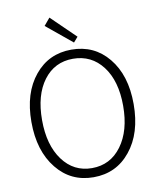

<svg xmlns="http://www.w3.org/2000/svg" viewBox="-101 -1027 928 1119"><g transform="rotate(-10 363.0 -467.5)"><path d="M362 13Q228 13 145 -90Q60 -195 60 -367Q60 -538 145 -641Q228 -742 362 -742Q497 -742 580 -641Q665 -538 665 -367Q665 -194 580 -90Q497 13 362 13ZM362 -41Q471 -41 537 -130.5Q603 -220 603 -367.5Q603 -515 537 -601.5Q471 -688 362 -688Q253 -688 188 -601.5Q123 -515 123 -367Q123 -219 188.5 -130Q254 -41 362 -41ZM385 -780 233 -905 269 -948 340 -879 411 -810Z"/></g></svg>

Font: GenSekiGothic TW L
Style: Regular
Weight: 300
Version: Version 1.501;PS 1;hotconv 16.6.51;makeotf.lib2.5.65220